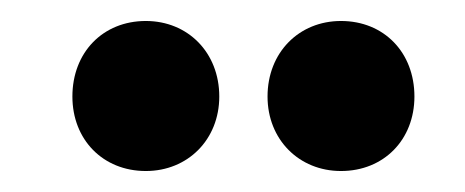

<svg xmlns="http://www.w3.org/2000/svg" viewBox="-20 -778 443 183"><path d="M119 -758C78 -758 49 -728 49 -686C49 -645 78 -615 119 -615C159 -615 189 -645 189 -686C189 -728 159 -758 119 -758ZM305 -758C265 -758 235 -728 235 -686C235 -645 265 -615 305 -615C346 -615 375 -645 375 -686C375 -728 346 -758 305 -758Z"/></svg>

Font: Juman SemiBold
Style: Regular
Weight: 600
Designer: Bandar Raffah (Arabic) Julieta Ulanovsky (Latin)
Foundry: Caramella
Version: Version 5.022;PS 005.022;hotconv 1.0.88;makeotf.lib2.5.64775